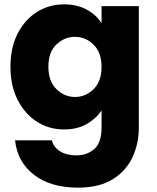

<svg xmlns="http://www.w3.org/2000/svg" viewBox="-20 -586 719 881"><path d="M274 -566Q335 -566 379.5 -541Q424 -516 446 -479V-558H617V-1Q617 74 587.5 136.5Q558 199 496.5 237Q435 275 338 275Q213 275 136.5 216.5Q60 158 49 58H218Q226 90 256 108.5Q286 127 330 127Q379 127 412.5 98Q446 69 446 -1V-80Q423 -43 379 -17.5Q335 8 274 8Q205 8 149.5 -27.5Q94 -63 61 -127.5Q28 -192 28 -280Q28 -368 61 -432Q94 -496 149.5 -531Q205 -566 274 -566ZM446 -279Q446 -345 409.5 -381Q373 -417 324 -417Q276 -417 239 -382Q202 -347 202 -280Q202 -213 239 -177Q276 -141 324 -141Q373 -141 409.5 -177Q446 -213 446 -279Z"/></svg>

Font: Poppins
Style: Bold
Weight: 700
Designer: Ninad Kale (Devanagari), Jonny Pinhorn (Latin)
Version: Version 5.002